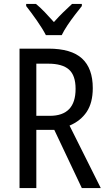

<svg xmlns="http://www.w3.org/2000/svg" viewBox="-20 -963 549 983"><path d="M228 -714Q345 -714 400 -663.5Q455 -613 455 -512Q455 -437 424 -390.5Q393 -344 336 -320L496 0H399L258 -298H166V0H80V-714ZM227 -637H166V-370H235Q367 -370 367 -508Q367 -577 333 -607Q299 -637 227 -637ZM215 -783Q198 -816 169 -857.5Q140 -899 114 -932V-943H164Q185 -926 209 -901Q233 -876 256 -850Q282 -879 302.5 -899Q323 -919 349 -943H399V-932Q383 -912 363 -886Q343 -860 325 -833Q307 -806 296 -783Z"/></svg>

Font: Noto Sans Lao Condensed
Style: Regular
Weight: 400
Width: 3
Designer: Monotype Design Team
Foundry: Monotype Imaging Inc.
Version: Version 2.003; ttfautohint (v1.8.4.7-5d5b)